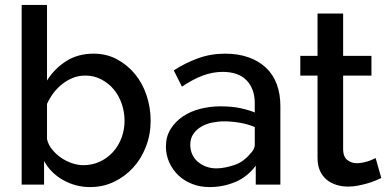

<svg xmlns="http://www.w3.org/2000/svg" viewBox="-20 -750 1579 780"><path d="M346 10Q316 10 288 2.5Q260 -5 235.5 -19Q211 -33 191.5 -52.5Q172 -72 159 -96V0H68V-730H171V-423Q202 -472 249.5 -502Q297 -532 360 -532Q413 -532 455.5 -509Q498 -486 528.5 -449Q559 -412 575.5 -362.5Q592 -313 592 -259Q592 -204 573 -154.5Q554 -105 521 -69Q488 -33 443.5 -11.5Q399 10 346 10ZM319 -79Q355 -79 386 -93.5Q417 -108 439.5 -133Q462 -158 474 -191Q486 -224 486 -259Q486 -295 474.5 -328.5Q463 -362 442 -387Q421 -412 391.5 -427.5Q362 -443 327 -443Q300 -443 277 -434Q254 -425 233.5 -409Q213 -393 197.5 -372.5Q182 -352 171 -328V-185Q176 -162 192 -142.5Q208 -123 228.5 -109Q249 -95 272.5 -87Q296 -79 319 -79Z M1019 0V-77Q986 -32 936.5 -11Q887 10 831 10Q793 10 761 -2.5Q729 -15 705.5 -37Q682 -59 668 -89.5Q654 -120 654 -154Q654 -195 673 -225.5Q692 -256 723 -277Q754 -298 794 -308Q834 -318 875 -318Q924 -318 959.5 -310Q995 -302 1015 -293V-331Q1015 -360 1006.5 -383.5Q998 -407 981.5 -424Q965 -441 940.5 -449.5Q916 -458 885 -458Q843 -458 802.5 -442.5Q762 -427 719 -398L686 -464Q732 -494 784 -513Q836 -532 894 -532Q948 -532 990 -517Q1032 -502 1061 -474.5Q1090 -447 1104.5 -407.5Q1119 -368 1119 -320V0ZM995 -124Q1005 -133 1010 -143Q1015 -153 1015 -162V-234Q986 -246 953.5 -251.5Q921 -257 891 -257Q867 -257 842 -252Q817 -247 797 -235Q777 -223 765 -205Q753 -187 753 -162Q753 -141 761 -123Q769 -105 784 -92.5Q799 -80 818 -73Q837 -66 859 -66Q877 -66 896.5 -70Q916 -74 934.5 -80.5Q953 -87 968.5 -98.5Q984 -110 995 -124Z M1529 -27Q1519 -22 1504.5 -16Q1490 -10 1472.5 -5Q1455 0 1435 4Q1415 8 1394 8Q1369 8 1346.5 1Q1324 -6 1307 -20Q1290 -34 1280 -56Q1270 -78 1270 -108V-443H1200V-523H1270V-695H1374V-523H1489V-443H1374V-141Q1375 -112 1391.5 -99.5Q1408 -87 1430 -87Q1442 -87 1454 -89.5Q1466 -92 1475.5 -95Q1485 -98 1493 -102Q1501 -106 1506 -108Z"/></svg>

Font: Rising Sun Medium
Style: Regular
Weight: 500
Designer: Matt McInerney, Pablo Impallari, Rodrigo Fuenzalida (Raleway font), Stephen Hutchings (Greek), Cristiano Sobral (main ch
Foundry: The Rising Sun Project Authors
Version: Version 4.327; ttfautohint (v1.8.4.7-5d5b-dirty)